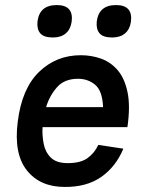

<svg xmlns="http://www.w3.org/2000/svg" viewBox="-20 -728 559 758"><path d="M128 -643Q136 -708 204 -708Q271 -708 263 -643Q259 -613 240 -596.5Q221 -580 189 -580Q153 -580 139 -596.5Q125 -613 128 -643ZM362 -643Q370 -708 438 -708Q505 -708 497 -643Q493 -613 474 -596.5Q455 -580 423 -580Q387 -580 373 -596.5Q359 -613 362 -643ZM368 -156 467 -141Q437 -69 379 -29Q321 11 235 10Q138 10 86 -55.5Q34 -121 50 -247Q66 -378 134 -444Q202 -510 299 -510Q341 -510 379 -496.5Q417 -483 444.5 -451Q472 -419 483.5 -364Q495 -309 483 -226H148Q146 -193 152.5 -160Q159 -127 181 -105.5Q203 -84 247 -84Q299 -84 326.5 -104.5Q354 -125 368 -156ZM288 -417Q234 -417 204.5 -383Q175 -349 162 -305H387Q384 -370 355.5 -393.5Q327 -417 288 -417Z"/></svg>

Font: Haskoy SemiBold
Style: Italic
Weight: 600
Designer: Ertekin Erdin
Foundry: Ertekin Erdin
Version: Version 2.000; ttfautohint (v1.8.4.7-5d5b)